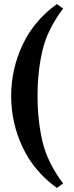

<svg xmlns="http://www.w3.org/2000/svg" viewBox="-20 -790 363 946"><path d="M35 -317Q35 -448 90.5 -567.5Q146 -687 260 -770L291 -748Q214 -646 189.5 -542.5Q165 -439 165 -317Q165 -196 189.5 -92Q214 12 291 114L260 136Q146 53 90.5 -66.5Q35 -186 35 -317Z"/></svg>

Font: Taviraj Bold
Style: Regular
Weight: 700
Designer: Katatrad Team
Foundry: CadsonDemak
Version: Version 1.030